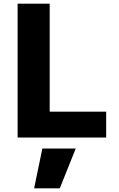

<svg xmlns="http://www.w3.org/2000/svg" viewBox="-20 -750 650 1047"><path d="M251 -730V-141H559V0H76V-730ZM166 277 211 60H393L306 277Z"/></svg>

Font: Mplus 1p ExtraBold
Style: Regular
Weight: 800
Version: Version 1.061